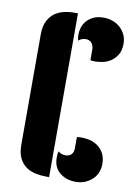

<svg xmlns="http://www.w3.org/2000/svg" viewBox="-83 -783 604 838"><g transform="rotate(10 219.0 -363.5)"><path d="M194 0H184Q158 0 134 -5Q110 -10 91.5 -23Q73 -36 61.5 -59Q50 -82 50 -119V-606Q50 -642 61 -665Q72 -688 90 -701.5Q108 -715 131 -720.5Q154 -726 178 -726H194ZM413 -96Q413 -79 407 -62Q401 -45 388 -31.5Q375 -18 356 -9Q337 0 311 0Q269 0 240.5 -23.5Q212 -47 212 -89Q212 -97 212.5 -103.5Q213 -110 216 -118Q229 -106 248 -106Q263 -106 273 -115.5Q283 -125 283 -144V-193Q291 -195 303 -195Q317 -195 336 -191.5Q355 -188 372 -177Q389 -166 401 -146.5Q413 -127 413 -96ZM413 -631Q413 -599 401 -580Q389 -561 372 -550Q355 -539 336 -535.5Q317 -532 303 -532Q291 -532 283 -534V-580Q283 -598 274 -609.5Q265 -621 248 -621Q229 -621 216 -609Q213 -617 212.5 -623.5Q212 -630 212 -638Q212 -650 216.5 -665.5Q221 -681 232 -694.5Q243 -708 261.5 -717.5Q280 -727 309 -727Q330 -727 349 -720Q368 -713 382 -700Q396 -687 404.5 -669.5Q413 -652 413 -631Z"/></g></svg>

Font: Kenia
Style: Regular
Weight: 400
Designer: Julia Petretta
Foundry: Julia Petretta
Version: Version 1.001